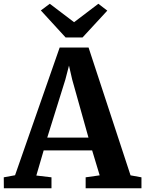

<svg xmlns="http://www.w3.org/2000/svg" viewBox="-35 -1000 772 1020"><path d="M45 -69 282 -747.5H435.5L658.5 -68.5L716.5 -58V0H420V-58L494.5 -68.5L454.5 -201H197L158 -67.5L238.5 -58V0H-14.5L-15 -58ZM435 -269 348.5 -577.5 331.5 -651.5 312 -576.5 216 -269ZM313.5 -801 182 -944.5 229.5 -980 358.5 -882 487.5 -980 535 -943.5 403.5 -801Z"/></svg>

Font: Merriweather 24pt
Style: Bold
Weight: 700
Designer: Eben Sorkin
Foundry: Eben Sorkin
Version: Version 2.100